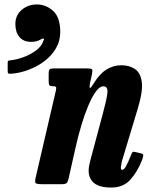

<svg xmlns="http://www.w3.org/2000/svg" viewBox="-20 -827 672 862"><path d="M49 -719Q49 -758.5 77.5 -782.8Q106 -807 146 -807Q186.5 -807 218.5 -778Q250.5 -749 250.5 -683Q250.5 -642 230.5 -608.8Q210.5 -575.5 177.8 -551.2Q145 -527 106.2 -512.8Q67.5 -498.5 30 -496Q20.5 -495.5 17.5 -497.2Q14.5 -499 14.5 -508.5V-546Q14.5 -553.5 18 -554.5Q21.5 -555.5 28 -556.5Q54 -559 85.5 -570.5Q117 -582 142.2 -600.8Q167.5 -619.5 174.5 -643.5Q180.5 -653 175.5 -653.8Q170.5 -654.5 163 -650Q155 -645 144.2 -642Q133.5 -639 120 -639Q85.5 -639 67.2 -661Q49 -683 49 -719ZM225 -520H368Q389.5 -520 393 -516Q396.5 -512 393 -494L385 -459Q380 -432 384.2 -432Q388.5 -432 400.5 -452Q426 -494.5 457 -514.2Q488 -534 524.5 -534Q560.5 -534 585.8 -517.2Q611 -500.5 616.5 -458.8Q622 -417 599 -341L529.5 -110.5Q527 -103.5 524.8 -90.8Q522.5 -78 522.5 -75Q522.5 -64.5 528.5 -64.5Q537 -64.5 546.2 -81.5Q555.5 -98.5 567.5 -129Q572 -141 575 -144Q578 -147 587.5 -144.5L614.5 -138Q623.5 -135.5 623.2 -129.8Q623 -124 618 -109Q596 -53.5 564.2 -19.2Q532.5 15 480 15Q427 15 402.5 -5Q378 -25 378 -61.5Q378 -72 380.5 -85Q383 -98 386 -108.5L442.5 -320Q458 -376 462 -407.8Q466 -439.5 443.5 -439.5Q427.5 -439.5 410.2 -415.8Q393 -392 376.2 -352.2Q359.5 -312.5 345 -263.8Q330.5 -215 319.5 -165.5L288.5 -28Q285 -12 280 -6Q275 0 256 0H170.5Q145 0 140.2 -4.8Q135.5 -9.5 140 -29.5L231 -421Q234 -434 230.8 -437Q227.5 -440 219 -440H216Q204 -440 201.2 -445.2Q198.5 -450.5 198.5 -465V-495Q198.5 -512 203.2 -516Q208 -520 225 -520Z"/></svg>

Font: Besley* Condensed
Style: Bold Italic
Weight: 700
Width: 3
Italic angle: -13°
Designer: Owen Earl
Foundry: indestructible type*
Version: Version 3.000; ttfautohint (v1.8.3)